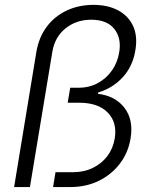

<svg xmlns="http://www.w3.org/2000/svg" viewBox="-20 -757 606 777"><path d="M37.1 0 127.4 -548.3Q137.7 -606.9 169.4 -649.2Q201.2 -691.4 250 -714.4Q298.8 -737.3 357.9 -737.3Q416.5 -737.3 458 -715.1Q499.5 -692.9 518.6 -651.9Q537.6 -610.8 527.8 -553.7Q517.6 -489.3 477.1 -444.8Q436.5 -400.4 377.4 -382.8L376.5 -377.4Q447.3 -368.7 484.1 -320.1Q521 -271.5 508.3 -196.3Q499 -139.2 465.1 -94.7Q431.2 -50.3 379.6 -25.1Q328.1 0 264.2 0H194.8L204.6 -60.1H275.4Q319.8 -60.1 355.5 -77.4Q391.1 -94.7 414.3 -125.2Q437.5 -155.8 444.3 -196.3Q455.1 -260.7 416.5 -301Q377.9 -341.3 299.8 -341.3H253.9L264.2 -401.9H297.4Q341.3 -401.9 376.2 -420.9Q411.1 -439.9 433.6 -472.7Q456.1 -505.4 462.4 -545.4Q472.2 -603 442.4 -640.1Q412.6 -677.2 349.1 -677.2Q288.6 -677.2 245.1 -642.1Q201.7 -606.9 191.9 -547.9L101.1 0Z"/></svg>

Font: Inter 28pt Light
Style: Italic
Weight: 300
Italic angle: -9.3988°
Designer: Rasmus Andersson
Foundry: rsms
Version: Version 4.001;git-66647c0bb